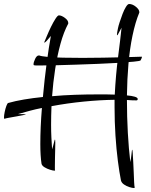

<svg xmlns="http://www.w3.org/2000/svg" viewBox="-129 -830 755 962"><path d="M75 -502Q62 -502 53.5 -502Q45 -502 43 -503H42Q39 -503 39 -508Q39 -518 47 -535Q55 -552 65 -552H68Q77 -548 109 -545Q141 -542 187 -541Q233 -540 285 -540Q336 -540 387 -541Q438 -542 480.5 -543Q523 -544 550 -545Q577 -546 581 -546Q582 -546 582 -544Q582 -541 579 -535Q576 -529 575 -527Q571 -524 540.5 -521Q510 -518 463 -515Q416 -512 361 -510Q306 -508 251 -506Q196 -504 149.5 -503Q103 -502 75 -502ZM541 112Q534 112 519.5 107.5Q505 103 492.5 94.5Q480 86 477 74Q469 34 461.5 -24Q454 -82 449.5 -151Q445 -220 445 -292V-330Q372 -329 290.5 -321Q209 -313 129 -298Q128 -274 127.5 -251Q127 -228 127 -205Q127 -172 128.5 -140.5Q130 -109 132 -82Q137 -97 141 -114Q145 -131 146 -131Q148 -131 148 -115Q148 -102 147.5 -81Q147 -60 146.5 -38Q146 -16 146 1Q146 9 146 15.5Q146 22 147 24Q147 25 143 25Q137 25 122 20.5Q107 16 94 8Q81 0 79 -10Q73 -49 73 -109Q73 -149 75 -195Q77 -241 81 -289Q50 -283 20.5 -275Q-9 -267 -37 -259Q-38 -259 -38 -258.5Q-38 -258 -38 -258H-12Q-7 -258 -3 -257.5Q1 -257 1 -257Q1 -256 -13.5 -253Q-28 -250 -48 -246.5Q-68 -243 -84.5 -240Q-101 -237 -106 -235H-107Q-109 -235 -109 -242Q-109 -252 -105.5 -269Q-102 -286 -97 -299.5Q-92 -313 -88 -314Q-53 -324 -8.5 -331.5Q36 -339 86 -344Q94 -433 105 -515Q116 -597 126 -650Q115 -636 105.5 -626Q96 -616 93 -616V-619Q97 -628 106 -650Q115 -672 126.5 -695.5Q138 -719 149 -736Q160 -753 166 -753Q179 -753 196 -740.5Q213 -728 213 -715V-712Q190 -669 174 -610.5Q158 -552 147.5 -484.5Q137 -417 132 -348Q188 -353 246 -355Q304 -357 358 -357Q381 -357 403.5 -357Q426 -357 446 -356Q451 -454 462.5 -543.5Q474 -633 480 -691Q473 -679 466.5 -666Q460 -653 458 -653Q457 -653 457 -656Q457 -659 458 -667Q459 -675 462 -688Q464 -699 470.5 -719Q477 -739 485 -760Q493 -781 502 -795.5Q511 -810 518 -810Q535 -810 552 -796Q569 -782 569 -770V-767Q549 -719 535 -652Q521 -585 514.5 -508.5Q508 -432 507 -352Q531 -350 546 -345.5Q561 -341 561 -334Q561 -327 554 -327Q543 -327 531 -327.5Q519 -328 507 -329Q507 -245 511.5 -164.5Q516 -84 524 -18Q528 -38 530 -59Q532 -80 533 -80Q535 -80 536 -63Q537 -46 538.5 -20Q540 6 541 33.5Q542 61 543 82Q544 103 546 110Q546 112 541 112Z"/></svg>

Font: Comforter
Style: Regular
Weight: 400
Designer: Robert E. Leuschke
Foundry: Robert E. Leuschke
Version: Version 1.013; ttfautohint (v1.8.3)